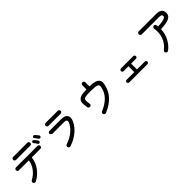

<svg xmlns="http://www.w3.org/2000/svg" viewBox="406 -2471 4188 4188"><g transform="rotate(-45 2500.0 -376.5)"><path d="M255 13C429 -78 545 -245 562 -420H828C853 -420 873 -440 873 -465C873 -490 853 -510 828 -510H165C140 -510 120 -490 120 -465C120 -440 140 -420 165 -420H472C455 -279 356 -144 212 -69C189 -57 180 -29 192 -6C204 17 232 25 255 13ZM237 -670C237 -645 257 -625 282 -625H722C746 -625 766 -645 766 -670C766 -694 746 -715 722 -715H282C257 -715 237 -694 237 -670ZM810 -616C829 -593 848 -564 863 -539C873 -521 896 -516 913 -527C929 -538 935 -561 924 -578C907 -602 881 -637 864 -655C851 -669 831 -674 815 -662C800 -650 799 -630 810 -616ZM901 -679C920 -656 940 -629 956 -604C967 -587 991 -582 1007 -594C1023 -606 1028 -629 1016 -646C999 -669 971 -703 953 -720C939 -734 919 -738 904 -725C889 -713 889 -692 901 -679Z M1333 4C1525 -59 1676 -180 1748 -329C1813 -465 1766 -557 1604 -557H1245C1220 -557 1199 -537 1199 -512C1199 -486 1245 -467 1245 -467H1604C1681 -467 1698 -435 1666 -369C1605 -243 1472 -139 1304 -84C1280 -76 1266 -50 1274 -26C1282 -2 1308 12 1333 4ZM1263 -694C1263 -668 1283 -649 1309 -649H1681C1706 -649 1727 -668 1727 -694C1727 -719 1706 -739 1681 -739H1309C1283 -739 1263 -719 1263 -694Z M2395 37C2642 -64 2756 -222 2795 -365C2819 -450 2829 -505 2791 -555C2752 -606 2682 -623 2548 -626V-752C2548 -778 2527 -798 2502 -798C2476 -798 2455 -778 2455 -752V-626C2316 -624 2254 -609 2213 -564C2170 -518 2174 -455 2193 -340C2197 -315 2221 -298 2246 -302C2271 -306 2288 -330 2284 -355C2269 -447 2270 -484 2285 -501C2309 -530 2355 -535 2496 -535C2619 -535 2690 -526 2711 -496C2724 -477 2721 -445 2706 -390C2671 -264 2579 -141 2358 -48C2335 -38 2324 -11 2334 12C2344 36 2371 47 2395 37Z M3221 -74H3783C3806 -74 3824 -92 3824 -115C3824 -137 3806 -155 3783 -155H3542V-335H3690C3713 -335 3731 -353 3731 -376C3731 -398 3713 -417 3690 -417H3310C3287 -417 3269 -398 3269 -376C3269 -353 3287 -335 3310 -335H3460V-155H3221C3199 -155 3181 -137 3181 -115C3181 -92 3199 -74 3221 -74Z M4310 36C4444 -63 4527 -230 4534 -404C4761 -416 4869 -455 4869 -574C4869 -668 4811 -715 4691 -715H4157C4131 -715 4111 -694 4111 -668C4111 -643 4131 -622 4157 -622H4691C4759 -622 4773 -604 4773 -569C4773 -535 4724 -501 4532 -491L4526 -533C4521 -558 4497 -575 4472 -570C4447 -566 4430 -542 4435 -517C4468 -329 4401 -146 4255 -38C4235 -23 4230 6 4246 26C4261 47 4290 51 4310 36Z"/></g></svg>

Font: 寒蝉半圆体
Style: Regular
Weight: 400
Designer: Yoshimichi Ohira & Warren
Foundry: ChillType
Version: Version 1.800;Glyphs 3.1.1 (3135)